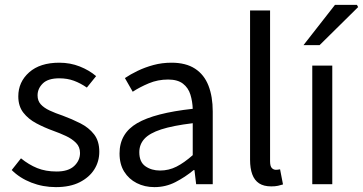

<svg xmlns="http://www.w3.org/2000/svg" viewBox="-20 -755 1488 787"><path d="M209 12Q156 12 108.5 -6.5Q61 -25 28 -58L66 -106Q98 -80 132.5 -66Q167 -52 212 -52Q260 -52 284 -74.5Q308 -97 308 -128Q308 -153 291.5 -169.5Q275 -186 250.5 -197.5Q226 -209 198 -219Q162 -232 129 -249.5Q96 -267 75.5 -293.5Q55 -320 55 -360Q55 -419 99.5 -458.5Q144 -498 223 -498Q268 -498 307 -482.5Q346 -467 374 -443L336 -396Q310 -414 283 -424Q256 -434 223 -434Q177 -434 155.5 -413Q134 -392 134 -364Q134 -342 147 -327.5Q160 -313 183.5 -302Q207 -291 237 -281Q275 -267 309.5 -249.5Q344 -232 365.5 -204.5Q387 -177 387 -133Q387 -93 366.5 -60.5Q346 -28 306.5 -8Q267 12 209 12Z M613 12Q573 12 540.5 -4.5Q508 -21 489 -51.5Q470 -82 470 -126Q470 -208 542 -250Q614 -292 770 -309Q769 -339 760.5 -367Q752 -395 730 -412Q708 -429 669 -429Q627 -429 590 -413.5Q553 -398 524 -379L492 -435Q514 -450 544 -464.5Q574 -479 609 -488.5Q644 -498 683 -498Q742 -498 779.5 -473.5Q817 -449 834.5 -404Q852 -359 852 -298V0H784L777 -58H774Q739 -29 699 -8.5Q659 12 613 12ZM636 -56Q672 -56 703.5 -72Q735 -88 770 -119V-250Q688 -240 640.5 -224.5Q593 -209 572 -186Q551 -163 551 -131Q551 -91 576 -73.5Q601 -56 636 -56Z M1092 9Q1061 9 1042 -3.5Q1023 -16 1014 -40.5Q1005 -65 1005 -100V-712H1087V-94Q1087 -74 1094 -66.5Q1101 -59 1111 -59Q1115 -59 1118.5 -59.5Q1122 -60 1128 -61L1140 1Q1131 4 1119.5 6.5Q1108 9 1092 9Z M1260 0V-486H1342V0ZM1224 -570 1353 -735H1443L1448 -726L1290 -570Z"/></svg>

Font: Source Sans 3 ExtraLight
Style: Regular
Weight: 400
Version: Version 3.052;hotconv 1.1.0;makeotfexe 2.6.0